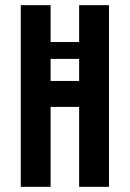

<svg xmlns="http://www.w3.org/2000/svg" viewBox="-20 -720 500 740"><path d="M285 -700H400V0H285V-308H175V0H60V-700H175V-558H285ZM175 -408H285V-493H175Z"/></svg>

Font: Gully ECD Medium
Style: Regular
Weight: 500
Width: 2
Designer: jaikishan Patel
Foundry: MagicType
Version: Version 1.000;Glyphs 3.2 (3242)